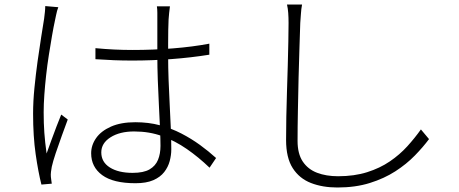

<svg xmlns="http://www.w3.org/2000/svg" viewBox="-20 -791 2040 853"><path d="M404 -577Q446 -573 486.5 -571Q527 -569 570 -569Q660 -569 748 -576Q836 -583 910 -597V-548Q829 -535 742 -528.5Q655 -522 568 -522Q525 -522 486.5 -523.5Q448 -525 404 -528ZM735 -763Q733 -747 731.5 -733.5Q730 -720 729 -705Q728 -686 727.5 -658Q727 -630 727 -599Q727 -568 727 -542Q727 -492 729 -436Q731 -380 734 -324.5Q737 -269 739 -218.5Q741 -168 741 -127Q741 -102 734 -75.5Q727 -49 709.5 -26.5Q692 -4 661 9.5Q630 23 582 23Q483 23 434 -13Q385 -49 385 -110Q385 -146 407 -177.5Q429 -209 473 -228.5Q517 -248 581 -248Q640 -248 690.5 -234.5Q741 -221 785.5 -198Q830 -175 868.5 -147Q907 -119 940 -89L911 -46Q862 -93 810 -129Q758 -165 701 -186Q644 -207 576 -207Q512 -207 471 -181Q430 -155 430 -114Q430 -71 468 -47Q506 -23 569 -23Q618 -23 644.5 -38.5Q671 -54 682 -81Q693 -108 693 -143Q693 -171 691 -218.5Q689 -266 686 -322.5Q683 -379 681 -436.5Q679 -494 679 -541Q679 -589 679 -632.5Q679 -676 679 -704Q679 -718 679 -734Q679 -750 677 -763ZM239 -759Q236 -752 233.5 -742.5Q231 -733 229 -723Q227 -713 225 -704Q218 -672 211 -631.5Q204 -591 197 -546.5Q190 -502 185 -457Q180 -412 177 -370Q174 -328 174 -292Q174 -243 177 -201Q180 -159 187 -109Q196 -134 207.5 -166Q219 -198 231 -229Q243 -260 252 -282L281 -260Q270 -230 255 -189Q240 -148 227.5 -110.5Q215 -73 210 -50Q208 -40 206.5 -27.5Q205 -15 206 -5Q207 2 208 10.5Q209 19 210 25L164 29Q150 -26 138.5 -105.5Q127 -185 127 -286Q127 -340 133 -400.5Q139 -461 147 -519Q155 -577 163 -626.5Q171 -676 176 -708Q178 -724 179.5 -738Q181 -752 181 -764Z M1322 -771Q1318 -750 1317 -730.5Q1316 -711 1314 -689Q1313 -646 1310.5 -582Q1308 -518 1306.5 -445Q1305 -372 1303.5 -299Q1302 -226 1302 -165Q1302 -108 1325 -73.5Q1348 -39 1388.5 -23.5Q1429 -8 1482 -8Q1554 -8 1611 -26Q1668 -44 1712 -74Q1756 -104 1789.5 -141Q1823 -178 1850 -216L1886 -173Q1860 -138 1823 -100Q1786 -62 1736.5 -30Q1687 2 1623 22Q1559 42 1479 42Q1413 42 1361.5 22Q1310 2 1280.5 -44Q1251 -90 1251 -169Q1251 -216 1252 -272Q1253 -328 1255 -386.5Q1257 -445 1258.5 -501Q1260 -557 1261 -606Q1262 -655 1262 -689Q1262 -713 1260.5 -733.5Q1259 -754 1255 -771Z"/></svg>

Font: Noto Sans SC Thin Light
Style: Regular
Weight: 300
Version: Version 2.004-H2;hotconv 1.0.118;makeotfexe 2.5.65603